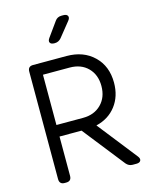

<svg xmlns="http://www.w3.org/2000/svg" viewBox="-137 -1036 880 1122"><g transform="rotate(-15 303.0 -474.5)"><path d="M268.1 -804.2H265.1Q245.1 -804.2 239 -815.2Q232.9 -826.2 245.1 -842.8L307.1 -929.2Q320.8 -949.2 346.2 -949.2H357.9Q377.9 -949.2 383.8 -937.5Q389.6 -925.8 377 -910.2L307.1 -823.2Q291 -804.2 268.1 -804.2ZM121.1 0H111.8Q80.1 0 80.1 -32.2V-682.1Q80.1 -713.9 111.8 -713.9H314Q416 -713.9 479 -652.8Q542 -591.8 542 -492.2Q542 -409.7 498 -352.3Q454.1 -294.9 377.9 -276.9L564.9 -39.1Q577.6 -23.4 571.8 -11.7Q565.9 0 545.9 0H522.9Q500 0 483.9 -19L286.1 -270H152.8V-32.2Q152.8 0 121.1 0ZM152.8 -339.8H314Q381.8 -339.8 423.8 -381.8Q465.8 -423.8 465.8 -492.2Q465.8 -560.5 424.3 -602.3Q382.8 -644 314 -644H152.8Z"/></g></svg>

Font: Arcon Rounded-
Style: Regular
Weight: 400
Designer: M. Zarth
Foundry: martin zarth - visuelle & digitale kommunikation
Version: Version 1.110;PS 001.110;hotconv 1.0.70;makeotf.lib2.5.58329